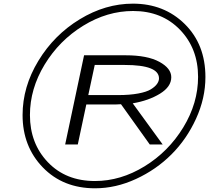

<svg xmlns="http://www.w3.org/2000/svg" viewBox="-20 -787 1139 1046"><path d="M103 -160.2Q103 -314 189 -455.6Q274.9 -597.2 414.6 -682.1Q554.2 -767.1 704.1 -767.1Q874 -767.1 986.6 -656Q1099.1 -544.9 1099.1 -367.2Q1099.1 -252 1048.1 -140.4Q997.1 -28.8 914.1 54.2Q831.1 137.2 720.9 188Q610.8 238.8 498 238.8Q323.2 238.8 213.1 124.8Q103 10.7 103 -160.2ZM143.1 -160.2Q143.1 -5.4 241 96.9Q338.9 199.2 497.1 199.2Q637.2 199.2 767.6 119.1Q897.9 39.1 978.5 -93Q1059.1 -225.1 1059.1 -368.2Q1059.1 -522.9 960.4 -625Q861.8 -727.1 705.1 -727.1Q564 -727.1 433.6 -647Q303.2 -566.9 223.1 -435.1Q143.1 -303.2 143.1 -160.2ZM335 0 438 -485.8H665Q782.2 -485.8 847.7 -450.4Q913.1 -415 913.1 -366.2Q913.1 -314.5 851.6 -276.6Q790 -238.8 703.1 -224.1L866.2 0H795.9L639.2 -219.2L608.9 -217.8H450.2L403.8 0ZM460.9 -269H624Q687 -269 732.9 -277.6Q778.8 -286.1 802 -300.5Q825.2 -314.9 835.7 -330.1Q846.2 -345.2 846.2 -359.9Q846.2 -433.1 659.2 -433.1H496.1Z"/></svg>

Font: CMU Bright
Style: Oblique
Weight: 500
Italic angle: -12°
Version: Version 0.7.0